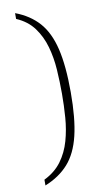

<svg xmlns="http://www.w3.org/2000/svg" viewBox="-96 -789 484 948"><g transform="rotate(-10 146.0 -315.0)"><path d="M52 88Q107 61 139 17.5Q171 -26 186.5 -81Q202 -136 206.5 -196Q211 -256 211 -315Q211 -375 207 -436Q203 -497 187.5 -552Q172 -607 140 -650.5Q108 -694 52 -718V-747Q124 -720 169 -669.5Q214 -619 234.5 -533.5Q255 -448 255 -315Q255 -183 234.5 -98Q214 -13 169 37.5Q124 88 52 117Z"/></g></svg>

Font: Noto Serif Hentaigana ExtraLight
Style: Regular
Weight: 200
Designer: Kazuhiro Yamada
Foundry: nipponia
Version: Version 1.000